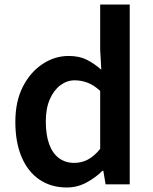

<svg xmlns="http://www.w3.org/2000/svg" viewBox="-20 -817 677 851"><path d="M276 14Q207 14 155.5 -20.5Q104 -55 76 -120.5Q48 -186 48 -277Q48 -368 81.5 -433Q115 -498 169 -533.5Q223 -569 284 -569Q331 -569 364 -552.5Q397 -536 429 -508L424 -597V-797H555V0H448L438 -60H434Q403 -29 362.5 -7.5Q322 14 276 14ZM309 -95Q341 -95 369 -109.5Q397 -124 424 -157V-414Q396 -440 368 -450.5Q340 -461 311 -461Q277 -461 248 -439.5Q219 -418 201 -377.5Q183 -337 183 -279Q183 -219 198 -178Q213 -137 241.5 -116Q270 -95 309 -95Z"/></svg>

Font: Noto Sans SC Thin SemiBold
Style: Regular
Weight: 600
Version: Version 2.004-H2;hotconv 1.0.118;makeotfexe 2.5.65603